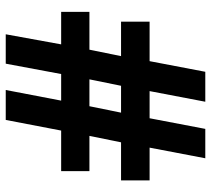

<svg xmlns="http://www.w3.org/2000/svg" viewBox="-54 -700 753 686"><g transform="rotate(90 323.0 -356.5)"><path d="M488 -412 465 -299H591V-198H446L408 0H301L339 -198H244L207 0H102L138 -198H22V-299H157L180 -412H57V-514H198L236 -713H343L305 -514H402L440 -713H545L507 -514H624V-412ZM263 -299H359L382 -412H286Z"/></g></svg>

Font: Noto Sans Medefaidrin
Style: Bold
Weight: 700
Designer: Dalton Maag Ltd
Foundry: Dalton Maag Ltd
Version: Version 1.002; ttfautohint (v1.8.4.7-5d5b)